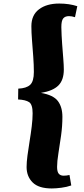

<svg xmlns="http://www.w3.org/2000/svg" viewBox="-20 -836 476 1083"><path d="M83 -336Q129 -338 150 -357.5Q171 -377 171 -430Q171 -470 167.5 -517Q164 -564 160.5 -609Q157 -654 157 -688Q157 -751 200 -783.5Q243 -816 314 -816Q370 -816 416 -801L403 -739Q385 -745 369 -745Q347 -745 336.5 -732Q326 -719 326 -683Q327 -635 330.5 -588.5Q334 -542 337 -504.5Q340 -467 340 -444Q340 -384 309 -353.5Q278 -323 211 -312Q281 -300 306.5 -266Q332 -232 332 -177Q332 -125 324.5 -71.5Q317 -18 309.5 28.5Q302 75 302 105Q302 133 311.5 144Q321 155 339 155Q355 155 372 151L382 210Q357 219 326 223Q295 227 272 227Q198 227 164 193Q130 159 130 106Q130 79 135 41Q140 3 147 -39.5Q154 -82 159 -123Q164 -164 164 -197Q164 -247 144 -260Q124 -273 82 -275Z"/></svg>

Font: Literata 36pt ExtraBold
Style: Italic
Weight: 800
Italic angle: -2°
Designer: Latin by Veronika Burian and Jose Scaglione. Greek by Irene Vlachou. Cyrillic by Vera Evstafieva
Foundry: TypeTogether
Version: Version 3.002